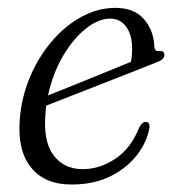

<svg xmlns="http://www.w3.org/2000/svg" viewBox="-20 -472 457 500"><path d="M368.5 -135.5Q361 -98.5 334.5 -65.5Q308 -32.5 265.5 -12Q223 8.5 166 8.5Q96 8.5 60.5 -36.2Q25 -81 31.5 -161Q36 -219 58 -271.2Q80 -323.5 114.8 -364.2Q149.5 -405 192.2 -428.2Q235 -451.5 280.5 -451.5Q329.5 -451.5 355 -422Q380.5 -392.5 382 -350Q383 -337.5 394.5 -339Q407 -341 408 -330Q409 -317.5 388.5 -310Q366 -301 328 -286Q290 -271 246.8 -254.2Q203.5 -237.5 164.5 -222Q125.5 -206.5 100.5 -197Q99 -187 98.5 -177.5Q92 -104.5 119.2 -68Q146.5 -31.5 195.5 -31.5Q239.5 -31.5 280.2 -58.5Q321 -85.5 343 -141Q351 -155 360 -154.5Q372 -154 368.5 -135.5ZM267 -423.5Q236 -423.5 203.2 -397.2Q170.5 -371 144 -326Q117.5 -281 105 -223.5Q133 -234.5 172.5 -250.5Q212 -266.5 252 -282.8Q292 -299 321 -311Q324 -325 324 -347Q324 -380.5 308.8 -402Q293.5 -423.5 267 -423.5Z"/></svg>

Font: Fraunces 72pt Soft Light
Style: Italic
Weight: 300
Italic angle: -16°
Version: Version 1.000;[b76b70a41]